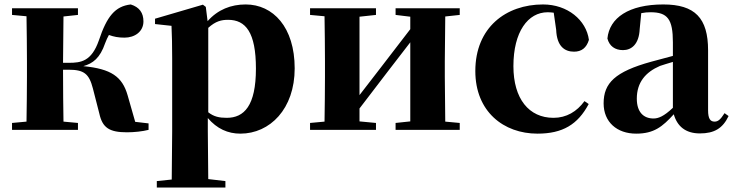

<svg xmlns="http://www.w3.org/2000/svg" viewBox="-20 -583 3291 862"><path d="M426 -73C440 -10 470 11 550 11C582 11 620 7 647 0V-29L587 -36L553 -155C529 -239 479 -274 354 -286C397 -298 429 -322 452 -389C457 -403 463 -415 469 -426C491 -418 511 -414 539 -414C585 -414 624 -441 624 -487C624 -525 606 -551 567 -563C497 -555 460 -510 424 -402C391 -307 343 -301 289 -301H263L265 -509L330 -516V-546H34V-516L99 -510C100 -451 101 -364 101 -308V-238C101 -182 100 -95 99 -37L34 -31V0H330V-31L265 -37C264 -95 263 -185 263 -270H288C357 -270 380 -252 397 -186Z M1059 17C1192 17 1303 -94 1303 -276C1303 -461 1206 -563 1083 -563C1017 -563 958 -540 912 -488L904 -552L891 -562L676 -499V-475L750 -467C752 -419 753 -385 753 -320V7L751 223L684 230V259H992V230L915 221L913 6V-53C954 -5 1003 17 1059 17ZM915 -458C948 -488 974 -494 1004 -494C1083 -494 1129 -438 1129 -275C1129 -108 1076 -54 998 -54C965 -54 940 -59 915 -79Z M1756 -516 1822 -508V-452L1689 -279L1594 -156V-508L1668 -516V-546H1372V-516L1437 -510C1438 -451 1439 -364 1439 -308V-238C1439 -182 1438 -95 1437 -37L1372 -31V0H1668V-31L1594 -38V-96L1721 -262L1822 -393V-38L1756 -31V0H2044V-31L1979 -37L1977 -238V-308L1979 -509L2044 -516V-546H1756Z M2393 17C2506 17 2574 -24 2623 -116L2604 -129C2570 -82 2523 -54 2465 -54C2355 -54 2285 -139 2285 -286C2285 -440 2350 -528 2439 -528C2448 -528 2457 -527 2466 -526L2477 -449C2480 -375 2515 -351 2557 -351C2591 -351 2613 -368 2624 -404C2612 -493 2528 -563 2418 -563C2252 -563 2114 -460 2114 -264C2114 -82 2241 17 2393 17Z M3122 16C3187 16 3225 -7 3251 -62L3233 -75C3214 -45 3203 -37 3188 -37C3169 -37 3159 -50 3159 -88V-357C3159 -502 3100 -563 2958 -563C2803 -563 2716 -503 2707 -410C2716 -376 2741 -358 2777 -358C2815 -358 2849 -384 2852 -453L2859 -524C2874 -527 2887 -528 2901 -528C2977 -528 3001 -497 3001 -393V-332L2904 -306C2741 -261 2690 -210 2690 -119C2690 -35 2750 17 2836 17C2916 17 2954 -14 3005 -70C3020 -17 3057 16 3122 16ZM3001 -99C2960 -60 2935 -51 2914 -51C2869 -51 2839 -80 2839 -140C2839 -213 2878 -259 2943 -287C2957 -292 2978 -298 3001 -305Z"/></svg>

Font: Source Han Serif KR Heavy
Style: Regular
Weight: 900
Designer: Ryoko NISHIZUKA 西塚涼子 (kana & ideographs); Frank Grießhammer (Latin, Greek & Cyrillic); Wenlong ZHANG 张文龙 (bopomofo); San
Foundry: Adobe
Version: Version 2.001;hotconv 1.1.0;makeotfexe 2.6.0